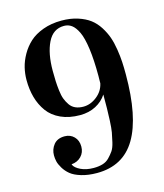

<svg xmlns="http://www.w3.org/2000/svg" viewBox="-110 -797 768 897"><g transform="rotate(-15 274.0 -348.5)"><path d="M42 -487.8Q42 -517.6 49.1 -547.4Q56.2 -577.1 73.5 -607.7Q90.8 -638.2 116.2 -661.4Q141.6 -684.6 181.6 -699.2Q221.7 -713.9 271 -713.9Q314.5 -713.9 349.4 -702.6Q384.3 -691.4 407.5 -673.8Q430.7 -656.2 447.8 -629.4Q464.8 -602.5 474.1 -575.9Q483.4 -549.3 488.8 -514.9Q494.1 -480.5 495.6 -453.6Q497.1 -426.8 497.1 -393.6Q497.1 -188 436.3 -85.4Q375.5 17.1 248.5 17.1Q206.1 17.1 173.1 7.1Q140.1 -2.9 122.3 -17.6Q104.5 -32.2 93 -51.3Q81.5 -70.3 78.1 -85.2Q74.7 -100.1 74.7 -114.3Q74.7 -143.6 92.5 -165.8Q110.4 -188 145.5 -188Q172.9 -188 190.9 -169.7Q209 -151.4 209 -121.6Q209 -93.3 190.9 -74.5Q172.9 -55.7 144 -53.2V-51.3Q150.9 -35.2 177 -22.5Q203.1 -9.8 239.7 -9.8Q263.7 -9.8 282.7 -15.4Q301.8 -21 315.2 -34.9Q328.6 -48.8 338.4 -62.7Q348.1 -76.7 354.2 -102.8Q360.4 -128.9 363.8 -148.4Q367.2 -168 368.9 -204.3Q370.6 -240.7 370.8 -263.4Q371.1 -286.1 371.1 -329.6Q352.1 -299.8 318.6 -282.2Q285.2 -264.6 242.2 -264.6Q189.5 -264.6 149.7 -282.7Q109.9 -300.8 86.9 -332.3Q64 -363.8 53 -402.8Q42 -441.9 42 -487.8ZM171.4 -497.6Q171.4 -467.8 172.4 -447.3Q173.3 -426.8 176.3 -401.6Q179.2 -376.5 185.5 -359.9Q191.9 -343.3 202.1 -328.4Q212.4 -313.5 228.8 -306.2Q245.1 -298.8 267.1 -298.8Q301.8 -298.8 332.5 -323Q363.3 -347.2 371.1 -383.8Q371.1 -390.1 371.3 -401.9Q371.6 -413.6 371.6 -418.9Q371.6 -497.6 364 -552.2Q356.4 -606.9 342.8 -635.3Q329.1 -663.6 313 -675.3Q296.9 -687 276.4 -687Q223.1 -687 197.3 -634.3Q171.4 -581.5 171.4 -497.6Z"/></g></svg>

Font: Vidaloka
Style: Regular
Weight: 400
Designer: Cyreal (www.cyreal.org)
Foundry: Cyreal (www.cyreal.org)
Version: Version 1.011